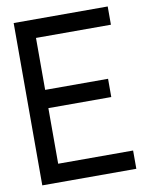

<svg xmlns="http://www.w3.org/2000/svg" viewBox="-83 -810 667 860"><g transform="rotate(-10 250.0 -380.0)"><path d="M39.1 -10.7V-749H466.8V-666H126V-429.7H412.1V-346.7H126V-93.8H466.8V-10.7Z"/></g></svg>

Font: Kosugi
Style: Regular
Weight: 400
Version: Version 4.002